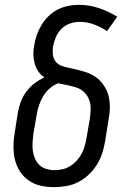

<svg xmlns="http://www.w3.org/2000/svg" viewBox="-20 -763 540 791"><path d="M204 8Q175 8 147.5 2Q120 -4 98 -19.5Q76 -35 61.5 -58Q47 -81 41 -107.5Q35 -134 35.5 -162.5Q36 -191 41 -219L54 -301Q58 -323 66 -344.5Q74 -366 88.5 -385.5Q103 -405 122 -419.5Q141 -434 163 -444Q148 -454 138 -468.5Q128 -483 123 -501Q118 -519 117.5 -538Q117 -557 121 -576Q124 -597 131.5 -618.5Q139 -640 151 -660Q163 -680 180 -696.5Q197 -713 217.5 -723.5Q238 -734 260 -738.5Q282 -743 305 -743Q348 -743 388 -729.5Q428 -716 463 -694L421 -635Q396 -651 368 -662Q340 -673 309 -673Q288 -673 268 -666Q248 -659 233 -644Q218 -629 210 -609.5Q202 -590 198 -570Q196 -553 198 -537Q200 -521 209.5 -509Q219 -497 234.5 -491.5Q250 -486 266 -483Q282 -480 297.5 -476Q313 -472 328 -467.5Q343 -463 357 -456Q371 -449 383 -439Q395 -429 404 -416.5Q413 -404 419.5 -390Q426 -376 429 -360Q432 -344 432.5 -328Q433 -312 431 -295Q429 -278 426 -262L413 -181Q409 -156 401 -131.5Q393 -107 379 -84.5Q365 -62 345.5 -43.5Q326 -25 302.5 -13Q279 -1 253.5 3.5Q228 8 204 8ZM204 -62Q220 -62 236.5 -65.5Q253 -69 268 -78Q283 -87 295 -100Q307 -113 315.5 -128.5Q324 -144 328.5 -160Q333 -176 336 -192L350 -273Q353 -293 353.5 -313.5Q354 -334 347.5 -351.5Q341 -369 327.5 -382.5Q314 -396 296 -402Q278 -408 258.5 -412Q239 -416 220 -420Q201 -413 184.5 -398.5Q168 -384 157.5 -366Q147 -348 140.5 -328.5Q134 -309 131 -289L117 -208Q115 -191 114 -173.5Q113 -156 115.5 -140Q118 -124 124.5 -109Q131 -94 142.5 -83Q154 -72 170.5 -67Q187 -62 204 -62Z"/></svg>

Font: Iosevka Slab
Style: Italic
Weight: 400
Italic angle: -9°
Monospace: yes
Designer: Belleve Invis
Foundry: Belleve Invis
Version: Version 11.1.0; ttfautohint (v1.8.3)